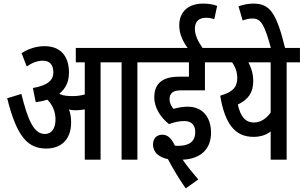

<svg xmlns="http://www.w3.org/2000/svg" viewBox="-20 -889 1690 1069"><path d="M376 -207C376 -235 372 -259 364 -279C377 -276 390 -275 402 -275C419 -275 436 -277 452 -280V0H540V-542H657V0H745V-542H820V-622H402V-542H452V-363C430 -357 408 -354 387 -354C363 -354 336 -355 315 -364C313 -365 312 -367 311 -368C347 -397 364 -436 364 -485C364 -563 329 -632 227 -632C182 -632 137 -617 100 -593L129 -519C159 -540 189 -551 218 -551C259 -551 277 -526 277 -486C277 -445 250 -414 163 -399L179 -320C203 -323 225 -328 244 -334C273 -305 289 -265 289 -225C289 -174 268 -143 230 -143C168 -143 135 -221 99 -366L20 -342C75 -120 139 -62 238 -62C320 -62 376 -112 376 -207Z M1005 -215C1048 -215 1067 -192 1067 -153C1067 -96 1026 -77 971 -77C966 -77 960 -77 954 -78C934 -120 913 -139 884 -139C852 -139 832 -118 832 -84C832 -42 864 -13 915 -3C944 52 977 107 1014 160L1084 110C1052 73 1022 37 997 0C1093 -4 1155 -55 1155 -150C1155 -238 1107 -295 1025 -295C996 -295 972 -290 946 -283C934 -297 924 -316 924 -336C924 -368 941 -386 987 -386H1121V-542H1196V-622H1108C1082 -658 1065 -694 1065 -729C1065 -768 1087 -790 1126 -790C1142 -790 1158 -788 1173 -782L1189 -856C1170 -864 1143 -869 1111 -869C1033 -869 978 -828 978 -747C978 -700 999 -656 1025 -622H808V-542H1032V-462H977C881 -462 839 -421 839 -347C839 -285 879 -231 921 -198C949 -209 979 -215 1005 -215Z M1650 -622H1184V-542H1272C1290 -518 1301 -487 1301 -455C1301 -402 1274 -376 1206 -356C1232 -200 1288 -127 1391 -127C1432 -127 1462 -138 1487 -157V0H1576V-542H1650ZM1304 -307C1363 -335 1390 -374 1390 -438C1390 -478 1379 -512 1363 -542H1487V-262C1464 -231 1433 -207 1394 -207C1345 -207 1319 -241 1304 -307Z M1490 -615H1569C1519 -819 1483 -869 1390 -869C1363 -869 1334 -863 1308 -854L1331 -775C1349 -782 1369 -786 1386 -786C1435 -786 1454 -748 1490 -615Z"/></svg>

Font: Noto Sans Devanagari ExtraCondensed Medium
Style: Regular
Weight: 500
Width: 2
Designer: Jelle Bosma - Monotype Design Team
Foundry: Monotype Imaging Inc.
Version: Version 2.004